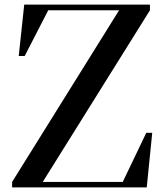

<svg xmlns="http://www.w3.org/2000/svg" viewBox="-20 -820 725 840"><path d="M33 0V-24L501 -775H191L88 -575H62L86 -800H636V-775L167 -24H517L620 -239H646L622 0Z"/></svg>

Font: Prata
Style: Regular
Weight: 400
Designer: Ivan Petrov
Foundry: Cyreal
Version: Version 2.000